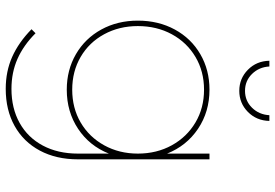

<svg xmlns="http://www.w3.org/2000/svg" viewBox="-165 -601 960 670"><g transform="rotate(90 315.0 -266.0)"><path d="M536 -517V-58Q536 18 505.5 75Q475 132 419.5 163Q364 194 290 194Q229 194 178.5 171.5Q128 149 82 104L96 90Q138 132 185.5 153Q233 174 290 174Q358 174 409 145.5Q460 117 488 64.5Q516 12 516 -58V-166Q489 -98 429.5 -58.5Q370 -19 293 -19Q224 -19 169 -51Q114 -83 83 -139.5Q52 -196 52 -267Q52 -339 83 -396Q114 -453 169 -485Q224 -517 293 -517Q370 -517 429.5 -477Q489 -437 516 -369V-517ZM516 -267Q516 -333 487 -385.5Q458 -438 407.5 -468Q357 -498 293 -498Q229 -498 178.5 -468Q128 -438 99.5 -385.5Q71 -333 71 -267Q71 -202 99.5 -149.5Q128 -97 178.5 -67.5Q229 -38 293 -38Q357 -38 407.5 -67.5Q458 -97 487 -149.5Q516 -202 516 -267ZM297 -641Q332 -641 356 -665.5Q380 -690 382 -726H402Q401 -681 370.5 -651Q340 -621 297 -621Q254 -621 223.5 -651Q193 -681 192 -726H212Q214 -690 238 -665.5Q262 -641 297 -641Z"/></g></svg>

Font: Gontserrat Thin
Style: Regular
Weight: 250
Designer: Julieta Ulanovsky
Foundry: Julieta Ulanovsky
Version: Version 6.001